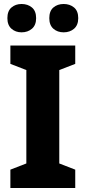

<svg xmlns="http://www.w3.org/2000/svg" viewBox="-20 -942 430 962"><path d="M357 0H32V-92L112 -123V-591L32 -622V-714H357V-622L277 -591V-123L357 -92ZM17 -851Q17 -887 37.5 -904.5Q58 -922 88 -922Q119 -922 140 -904.5Q161 -887 161 -851Q161 -816 140 -798Q119 -780 88 -780Q58 -780 37.5 -798Q17 -816 17 -851ZM227 -851Q227 -887 247.5 -904.5Q268 -922 299 -922Q330 -922 351 -904.5Q372 -887 372 -851Q372 -816 351 -798Q330 -780 299 -780Q268 -780 247.5 -798Q227 -816 227 -851Z"/></svg>

Font: Noto Sans Khmer SemiCondensed ExtraBold
Style: Regular
Weight: 800
Width: 4
Designer: Danh Hong and the Monotype Design Team
Foundry: Monotype Imaging Inc.
Version: Version 2.004